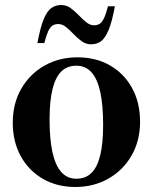

<svg xmlns="http://www.w3.org/2000/svg" viewBox="-20 -735 610 767"><path d="M285.5 -21Q321.5 -21 345 -43.8Q368.5 -66.5 380.2 -114Q392 -161.5 392 -236Q392 -314 380.8 -366.5Q369.5 -419 345.8 -445.8Q322 -472.5 285 -472.5Q249 -472.5 225.5 -450Q202 -427.5 190 -380Q178 -332.5 178 -258Q178 -180 189.5 -127.2Q201 -74.5 224.8 -47.8Q248.5 -21 285.5 -21ZM281 12Q208 12 151.5 -20.5Q95 -53 63 -111Q31 -169 31 -245Q31 -321.5 65 -380.5Q99 -439.5 157.5 -472.8Q216 -506 289.5 -506Q363.5 -506 419.8 -473.5Q476 -441 507.8 -383Q539.5 -325 539.5 -249Q539.5 -172 505.2 -113Q471 -54 412.2 -21Q353.5 12 281 12ZM439 -710Q427.5 -648 413.8 -615Q400 -582 383.2 -570Q366.5 -558 344 -558Q323.5 -558 306.5 -570.2Q289.5 -582.5 274.2 -598.5Q259 -614.5 244 -626.8Q229 -639 212.5 -639Q199.5 -639 189.8 -632.8Q180 -626.5 172.5 -610Q165 -593.5 157 -563H129.5Q141 -625.5 154.5 -658.2Q168 -691 185.2 -703Q202.5 -715 224.5 -715Q245 -715 262 -702.8Q279 -690.5 294.2 -674.5Q309.5 -658.5 324.5 -646.2Q339.5 -634 355.5 -634Q369 -634 378.5 -640.2Q388 -646.5 395.8 -663Q403.5 -679.5 411.5 -710Z"/></svg>

Font: Newsreader 60pt SemiBold
Style: Regular
Weight: 600
Designer: Hugues Gentile
Foundry: Production Type
Version: Version 1.003